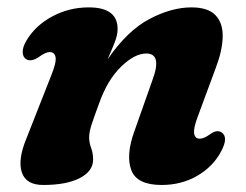

<svg xmlns="http://www.w3.org/2000/svg" viewBox="-20 -500 682 533"><path d="M53 -335.5Q43.5 -341 43 -355Q42.5 -369 53.5 -387.5Q78 -429 124.8 -454.2Q171.5 -479.5 226.5 -479.5Q306.5 -479.5 306.5 -419.5Q306.5 -402.5 298 -381.2Q289.5 -360 278.5 -335Q333.5 -415 394.8 -447.2Q456 -479.5 511.5 -479.5Q557.5 -479.5 578.2 -457.8Q599 -436 598.2 -398Q597.5 -360 579 -311.5L528.5 -175Q516.5 -143 519 -129Q521.5 -115 534.5 -115Q546 -115 563.5 -127.5Q582 -141 595 -132.5Q615 -119.5 594 -80Q572 -38 528 -12.2Q484 13.5 428.5 13.5Q360 13.5 344.5 -27.8Q329 -69 353 -135.5L403.5 -278.5Q430.5 -351.5 386 -351.5Q354 -351.5 316.2 -315Q278.5 -278.5 255.5 -214Q241 -175 234.2 -154Q227.5 -133 227.5 -119Q227.5 -103.5 233 -89.2Q238.5 -75 238.5 -57Q238.5 -25 201.8 -5.8Q165 13.5 100 13.5Q52 13.5 40.5 -21.8Q29 -57 53.5 -116L122 -290Q137 -327 134.2 -341.2Q131.5 -355.5 118 -355.5Q107 -355.5 87.5 -341.5Q66.5 -327.5 53 -335.5Z"/></svg>

Font: Fraunces 9pt Soft
Style: Bold Italic
Weight: 700
Italic angle: -16°
Version: Version 1.000;[b76b70a41]